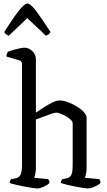

<svg xmlns="http://www.w3.org/2000/svg" viewBox="-20 -1071 607 1091"><path d="M193 0Q185 0 164.5 -3Q144 -6 118 -11Q92 -16 69 -21.5Q46 -27 35 -31Q35 -39 38 -45Q41 -51 44 -53L70 -58Q86 -61 95.5 -76Q105 -91 105 -135V-705Q105 -713 102 -719Q99 -725 90 -728L16 -750Q17 -759 19.5 -766Q22 -773 24 -776Q34 -781 53 -786.5Q72 -792 90.5 -796Q109 -800 118 -800Q144 -800 164 -780.5Q184 -761 184 -733V-431Q207 -447 231.5 -462.5Q256 -478 278.5 -489Q301 -500 318 -500Q340 -500 366 -490.5Q392 -481 416.5 -466Q441 -451 456.5 -434Q472 -417 472 -402V-117Q472 -96 468.5 -81.5Q465 -67 462 -61L544 -53Q546 -50 548.5 -45Q551 -40 551 -32Q546 -25 532.5 -17.5Q519 -10 504 -5Q489 0 480 0Q473 0 452.5 -3Q432 -6 407 -11Q382 -16 359.5 -21.5Q337 -27 326 -31Q326 -39 329 -45Q332 -51 335 -53L360 -58Q376 -61 384.5 -76Q393 -91 393 -135V-370Q393 -380 381.5 -391Q370 -402 354 -411Q338 -420 323 -425.5Q308 -431 300 -431Q290 -431 266.5 -422.5Q243 -414 219 -405Q195 -396 184 -392V-117Q184 -96 180.5 -81.5Q177 -67 174 -61L254 -53Q256 -50 258.5 -45Q261 -40 261 -32Q253 -21 229.5 -10.5Q206 0 193 0ZM30 -868Q20 -871 13 -877.5Q6 -884 4 -889Q54 -968 86.5 -1009.5Q119 -1051 136 -1051Q153 -1051 185 -1009Q217 -967 267 -889Q265 -884 258 -877.5Q251 -871 241 -868L135 -968Z"/></svg>

Font: Texturina 72pt
Style: Regular
Weight: 400
Designer: Guillermo Torres Carreño
Foundry: Omnibus-Type
Version: Version 1.002; ttfautohint (v1.8.3)